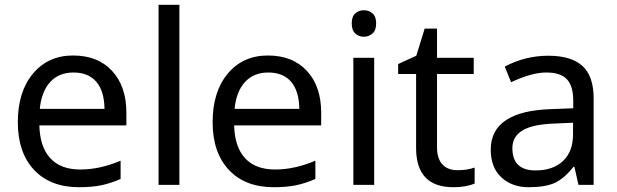

<svg xmlns="http://www.w3.org/2000/svg" viewBox="-20 -780 2605 810"><path d="M147.9 -320.8H420.9Q419.9 -396 386.2 -435.1Q352.5 -474.1 290.3 -474.1Q228 -474.1 191.4 -433.6Q154.8 -393.1 147.9 -320.8ZM488.8 -102.1V-24.9Q444.3 -5.9 405.3 2Q366.2 9.8 313 9.8Q192.4 9.8 123.8 -63.2Q55.2 -136.2 55.2 -264.6Q55.2 -393.1 119.1 -469.5Q183.1 -545.9 288.1 -545.9Q393.1 -545.9 453.1 -480.7Q513.2 -415.5 513.2 -304.2V-251H146Q148.4 -159.7 192.4 -112.3Q236.3 -64.9 318.8 -64.9Q401.4 -64.9 488.8 -102.1Z M736.8 0H648.9V-759.8H736.8Z M969.7 -320.8H1242.7Q1241.7 -396 1208 -435.1Q1174.3 -474.1 1112.1 -474.1Q1049.8 -474.1 1013.2 -433.6Q976.6 -393.1 969.7 -320.8ZM1310.5 -102.1V-24.9Q1266.1 -5.9 1227.1 2Q1188 9.8 1134.8 9.8Q1014.2 9.8 945.6 -63.2Q877 -136.2 877 -264.6Q877 -393.1 940.9 -469.5Q1004.9 -545.9 1109.9 -545.9Q1214.8 -545.9 1274.9 -480.7Q1335 -415.5 1335 -304.2V-251H967.8Q970.2 -159.7 1014.2 -112.3Q1058.1 -64.9 1140.6 -64.9Q1223.1 -64.9 1310.5 -102.1Z M1478.8 -638.7Q1463.9 -652.3 1463.9 -681.4Q1463.9 -710.4 1478.8 -723.6Q1493.7 -736.8 1514.9 -736.8Q1536.1 -736.8 1551.5 -723.6Q1566.9 -710.4 1566.9 -681.4Q1566.9 -652.3 1551.5 -638.7Q1536.1 -625 1514.9 -625Q1493.7 -625 1478.8 -638.7ZM1558.6 0H1470.7V-536.1H1558.6Z M1735.4 -155.8V-467.8H1659.7V-509.8L1736.3 -544.9L1771.5 -659.2H1823.7V-536.1H1978.5V-467.8H1823.7V-158.2Q1823.7 -111.8 1845.9 -86.9Q1868.2 -62 1910.4 -62Q1952.6 -62 1982.4 -73.2V-5.9Q1946.8 9.8 1892.6 9.8Q1735.4 9.8 1735.4 -155.8Z M2239.3 -61Q2313 -61 2355.2 -100.8Q2397.5 -140.6 2397.5 -213.9V-262.2L2318.4 -258.8Q2226.1 -255.4 2183.8 -229.5Q2141.6 -203.6 2141.6 -154.8Q2141.6 -61 2239.3 -61ZM2484.4 -365.2V0H2420.4L2403.3 -76.2H2399.4Q2359.4 -25.9 2319.6 -8.1Q2279.8 9.8 2210 9.8Q2140.1 9.8 2095.2 -31.7Q2050.3 -73.2 2050.3 -148.9Q2050.3 -312 2307.6 -319.8L2398.4 -323.2V-355Q2398.4 -416 2372.1 -445.1Q2345.7 -474.1 2284.4 -474.1Q2223.1 -474.1 2136.2 -433.1L2109.4 -499Q2195.8 -544.9 2292.7 -544.9Q2389.6 -544.9 2437 -502Q2484.4 -459 2484.4 -365.2Z"/></svg>

Font: NotoSans
Style: Regular
Weight: 400
Designer: Monotype Design team
Foundry: Monotype Imaging Inc.
Version: Version 1.04